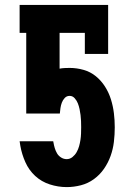

<svg xmlns="http://www.w3.org/2000/svg" viewBox="-20 -755 540 783"><path d="M252 8Q217 8 183 -3Q149 -14 123.5 -37.5Q98 -61 83.5 -93.5Q69 -126 63 -160L60 -179H197L198 -174Q200 -162 203.5 -150.5Q207 -139 213 -129Q219 -119 229.5 -112.5Q240 -106 252 -106Q265 -106 275.5 -114.5Q286 -123 292.5 -134.5Q299 -146 302.5 -158.5Q306 -171 308 -184Q310 -197 310.5 -210.5Q311 -224 311 -237Q311 -249 310.5 -261.5Q310 -274 308.5 -286Q307 -298 304.5 -310Q302 -322 297.5 -333.5Q293 -345 284.5 -354.5Q276 -364 264 -364Q252 -364 244 -355.5Q236 -347 232 -336Q228 -325 226.5 -314Q225 -303 224 -292H87V-621H60V-735H421V-535H326V-621H223V-475Q233 -477 243.5 -477.5Q254 -478 264 -478Q293 -478 321 -470Q349 -462 371 -444Q393 -426 408.5 -401.5Q424 -377 432.5 -349.5Q441 -322 444.5 -293.5Q448 -265 448 -236Q448 -206 444.5 -176.5Q441 -147 431 -119Q421 -91 404 -66.5Q387 -42 363 -24.5Q339 -7 310 0.5Q281 8 252 8Z"/></svg>

Font: Iosevka Slab Heavy
Style: Regular
Weight: 900
Monospace: yes
Designer: Belleve Invis
Foundry: Belleve Invis
Version: Version 11.1.0; ttfautohint (v1.8.3)